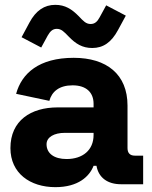

<svg xmlns="http://www.w3.org/2000/svg" viewBox="-20 -760 628 792"><path d="M366 -76H378C386.5 -27 424 0 479 0H570.5V-118H536C517 -118 506 -128 506 -149V-324.5C506 -453.5 420 -521.5 284 -521.5C141 -521.5 69.5 -457.5 46.5 -373L183.5 -344C194 -382.5 224.5 -408 279.5 -408C336 -408 366 -378.5 366 -332V-317H218C107.5 -317 23 -263 23 -149C23 -45.5 104 12 208.5 12C302.5 12 349 -32 366 -76ZM254.5 -104C203.5 -104 172 -127 172 -165C172 -194.5 203.5 -212 247.5 -212H366V-203C366 -141 321.5 -104 254.5 -104ZM150 -564 177 -613.5C187 -631 197.5 -641 214 -641C233.5 -641 244 -629 263.5 -609C292 -579.5 319.5 -562 360.5 -562C405.5 -562 439.5 -585 467 -636.5L499 -695.5L418 -738L391 -688.5C381.5 -670.5 370.5 -661 354 -661C334.5 -661 324 -673 305 -693C276 -722.5 248.5 -740 208 -740C163 -740 128 -716.5 101.5 -667L69 -606.5Z"/></svg>

Font: MCL Standard Bold
Style: Regular
Weight: 700
Designer: Květoslav Bartoš
Foundry: Florian Karsten
Version: Version 1.001;Glyphs 3.2.3 (3260)